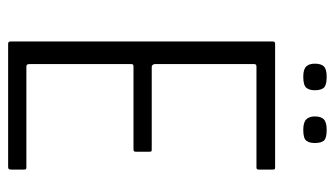

<svg xmlns="http://www.w3.org/2000/svg" viewBox="-200 -644 843 484"><g transform="rotate(90 222.0 -401.5)"><path d="M90 0Q84 0 84 -6V-667Q84 -673 90 -673H401Q405 -673 406 -672Q407 -671 407 -666V-633Q407 -629 406 -627.5Q405 -626 401 -626H147Q143 -626 142 -624Q141 -622 141 -619V-370Q141 -367 143 -364.5Q145 -362 148 -362H356Q360 -362 361 -361Q362 -360 362 -355V-323Q362 -319 361 -317.5Q360 -316 356 -316H147Q143 -316 142 -314.5Q141 -313 141 -309V-55Q141 -51 142 -48.5Q143 -46 148 -46H400Q405 -46 406 -45Q407 -44 407 -39V-8Q407 -3 405.5 -1.5Q404 0 400 0ZM207 -773Q207 -759 200.5 -751.5Q194 -744 173 -744Q154 -744 147 -751.5Q140 -759 140 -773Q140 -789 147 -796Q154 -803 173 -803Q194 -803 200.5 -796Q207 -789 207 -773ZM340 -773Q340 -759 334 -751.5Q328 -744 307 -744Q288 -744 280.5 -751.5Q273 -759 273 -773Q273 -789 280.5 -796Q288 -803 307 -803Q328 -803 334 -796Q340 -789 340 -773Z"/></g></svg>

Font: Glory Light
Style: Regular
Weight: 300
Version: Version 1.011